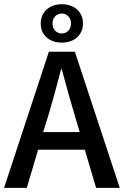

<svg xmlns="http://www.w3.org/2000/svg" viewBox="-22 -903 596 923"><path d="M-2.4 0 212.9 -654.3H337.9L553.7 0H439.9L385.7 -183.1H161.1L106.9 0ZM271.5 -569.8Q241.2 -451.2 211.9 -353L185.5 -268.1H361.3L335.9 -353Q317.9 -411.6 281.7 -545.4L275.4 -569.8ZM275.4 -882.8Q304.7 -882.8 327.9 -871.3Q351.1 -859.9 364 -838.9Q377 -817.9 377 -790.5Q377 -762.7 364 -741.7Q351.1 -720.7 327.9 -709.5Q304.7 -698.2 275.4 -698.2Q230 -698.2 201.9 -723.4Q173.8 -748.5 173.8 -790.5Q173.8 -817.9 186.8 -838.9Q199.7 -859.9 222.7 -871.3Q245.6 -882.8 275.4 -882.8ZM275.4 -837.9Q256.3 -837.9 243.4 -824.7Q230.5 -811.5 230.5 -790.5Q230.5 -768.6 243.4 -755.4Q256.3 -742.2 275.4 -742.2Q293.9 -742.2 306.6 -755.4Q319.3 -768.6 319.3 -790.5Q319.3 -811.5 306.4 -824.7Q293.5 -837.9 275.4 -837.9Z"/></svg>

Font: Varta
Style: Bold
Weight: 700
Designer: Joana Correia, Viktoriya Grabowska, Eben Sorkin
Foundry: Sorkin Type
Version: Version 1.002; ttfautohint (v1.3) -l 8 -r 24 -G 200 -x 12 -H